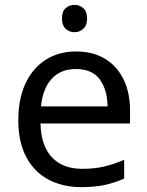

<svg xmlns="http://www.w3.org/2000/svg" viewBox="-20 -757 604 787"><path d="M292 -546Q361 -546 410.5 -516Q460 -486 486.5 -431.5Q513 -377 513 -304V-251H146Q148 -160 192.5 -112.5Q237 -65 317 -65Q368 -65 407.5 -74.5Q447 -84 489 -102V-25Q448 -7 408 1.5Q368 10 313 10Q237 10 178.5 -21Q120 -52 87.5 -113.5Q55 -175 55 -264Q55 -352 84.5 -415Q114 -478 167.5 -512Q221 -546 292 -546ZM291 -474Q228 -474 191.5 -433.5Q155 -393 148 -321H421Q420 -389 389 -431.5Q358 -474 291 -474ZM286 -737Q306 -737 321.5 -723.5Q337 -710 337 -681Q337 -653 321.5 -639Q306 -625 286 -625Q264 -625 249 -639Q234 -653 234 -681Q234 -710 249 -723.5Q264 -737 286 -737Z"/></svg>

Font: Noto Sans Javanese
Style: Regular
Weight: 400
Designer: Monotype Design Team
Foundry: Monotype Imaging Inc.
Version: Version 2.004